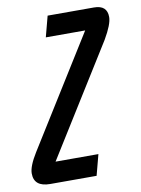

<svg xmlns="http://www.w3.org/2000/svg" viewBox="-147 -807 635 865"><g transform="rotate(-10 171.0 -374.5)"><path d="M404 -695Q404 -662 366 -597L53 -95H249L224 0H12Q-62 0 -62 -61Q-62 -94 -26 -152L287 -654H107L132 -749H344Q404 -749 404 -695Z"/></g></svg>

Font: Air America
Style: Regular
Weight: 400
Designer: William G. Sherman
Foundry: Aaron Bell – Saja Typeworks
Version: Version 1.100;PS 001.100;hotconv 1.0.88;makeotf.lib2.5.64775